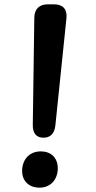

<svg xmlns="http://www.w3.org/2000/svg" viewBox="-20 -816 443 884"><path d="M235 -239 286 -733C290 -774 269 -796 229 -796H199C161 -796 139 -774 138 -736L131 -242C130 -202 148 -182 180 -182C212 -182 231 -201 235 -239ZM82 -36C79 19 115 48 162 48C209 48 243 16 246 -36C248 -90 214 -119 168 -119C121 -119 86 -89 82 -36Z"/></svg>

Font: 寒蝉团圆体 Round
Style: Regular
Weight: 500
Designer: 寒蝉字型
Version: Version 2.700;Glyphs 3.1.1 (3135)